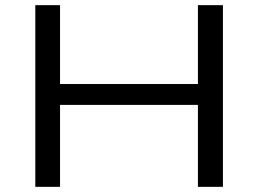

<svg xmlns="http://www.w3.org/2000/svg" viewBox="-20 -725 1001 745"><path d="M117 0V-705H213V-399H748V-705H845V0H748V-318H213V0Z"/></svg>

Font: Nunito Sans 10pt Expanded
Style: Regular
Weight: 400
Width: 7
Designer: Vernon Adams
Foundry: Vernon Adams
Version: Version 3.101;gftools[0.9.27]